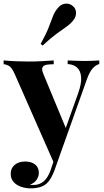

<svg xmlns="http://www.w3.org/2000/svg" viewBox="-34 -850 573 1058"><path d="M513 -517V-497Q494 -492 477 -473.5Q460 -455 444 -411L303 -15L266 55L48 -440Q31 -479 14.5 -487.5Q-2 -496 -14 -496V-517Q19 -514 54.5 -512.5Q90 -511 123 -511Q164 -511 198 -513Q232 -515 262 -517V-496Q242 -496 224.5 -493.5Q207 -491 200.5 -479.5Q194 -468 206 -440L332 -136L323 -130L397 -337Q416 -391 413 -425.5Q410 -460 391 -477.5Q372 -495 339 -497V-517Q355 -516 372 -515.5Q389 -515 406 -514.5Q423 -514 436 -514Q456 -514 478 -515Q500 -516 513 -517ZM303 -15 265 92Q255 117 244.5 134.5Q234 152 221 163Q207 175 185 181.5Q163 188 134 188Q110 188 84.5 180Q59 172 42 154Q25 136 25 108Q25 77 47 58.5Q69 40 105 40Q138 40 159 56Q180 72 180 103Q180 123 167.5 141Q155 159 130 168Q135 169 142 169Q149 169 153 169Q183 169 206 150Q229 131 244 90L279 -13ZM367 -817Q384 -804 385 -781Q386 -758 370 -738Q354 -718 331 -702Q308 -686 276.5 -663Q245 -640 201 -599L190 -608Q220 -662 234 -698.5Q248 -735 258 -761Q268 -787 285 -806Q300 -826 324.5 -829.5Q349 -833 367 -817Z"/></svg>

Font: Playfair Display
Style: Bold
Weight: 700
Designer: Claus Eggers Sørensen
Foundry: Claus Eggers Sørensen
Version: Version 1.203